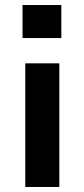

<svg xmlns="http://www.w3.org/2000/svg" viewBox="-20 -747 337 767"><path d="M70 -595V-727H225V-595ZM81 0V-494H217V0Z"/></svg>

Font: Nunito Sans 10pt SemiExpanded
Style: Bold
Weight: 700
Width: 6
Designer: Vernon Adams
Foundry: Vernon Adams
Version: Version 3.101;gftools[0.9.27]